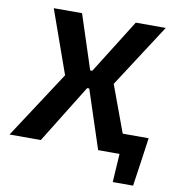

<svg xmlns="http://www.w3.org/2000/svg" viewBox="-123 -771 921 1003"><g transform="rotate(10 338.0 -269.5)"><path d="M231 -690 345 -341 134 0H-32L200 -355L81 -690ZM410 -403 397 -309H240L254 -403ZM675 -690 458 -355 589 0H438L316 -371L516 -690ZM687 -107 672 0H440L455 -107ZM673 -7 650 151H542L552 -7Z"/></g></svg>

Font: Exo 2
Style: Bold Italic
Weight: 700
Italic angle: -8°
Designer: Natanael Gama
Foundry: Natanael Gama
Version: Version 2.010